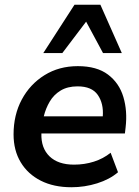

<svg xmlns="http://www.w3.org/2000/svg" viewBox="-20 -777 583 807"><path d="M280 10Q206 10 151.5 -17.5Q97 -45 67 -95Q37 -145 37 -212Q37 -294 71.5 -358.5Q106 -423 167 -461Q228 -499 307 -499Q387 -499 434 -463.5Q481 -428 498.5 -369.5Q516 -311 508 -242L505 -216H154Q152 -155 188 -120Q224 -85 291 -85Q335 -85 374.5 -97.5Q414 -110 445 -135L476 -53Q441 -23 388.5 -6.5Q336 10 280 10ZM306 -414Q264 -414 235 -396.5Q206 -379 189 -350Q172 -321 164 -288H412Q416 -342 391 -378Q366 -414 306 -414ZM162 -554 293 -757H402L492 -554H413L342 -686L242 -554Z"/></svg>

Font: Nunito Sans
Style: Bold Italic
Weight: 700
Italic angle: -9°
Designer: Vernon Adams
Foundry: Vernon Adams
Version: Version 3.006; ttfautohint (v1.8.3)